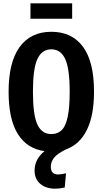

<svg xmlns="http://www.w3.org/2000/svg" viewBox="-20 -900 620 1160"><path d="M416 -880V-787H164V-880ZM287 107Q287 154 331 154Q348 154 379 147L371 233Q340 240 314 240Q258 240 223.5 211Q189 182 189 130Q189 62 249 13Q144 -1 88 -90Q32 -179 32 -346Q32 -525 99 -616.5Q166 -708 290 -708Q414 -708 481 -618Q548 -528 548 -346Q548 -203 505 -115.5Q462 -28 380 2Q326 28 306.5 53Q287 78 287 107ZM290 -90Q329 -90 353 -114Q377 -138 389 -194Q401 -250 401 -346Q401 -485 374 -543.5Q347 -602 290 -602Q233 -602 206 -543.5Q179 -485 179 -346Q179 -205 206 -147.5Q233 -90 290 -90Z"/></svg>

Font: Fira Sans Extra Condensed SemiBold
Style: Regular
Weight: 600
Width: 1
Designer: Carrois Corporate & Edenspiekermann AG
Foundry: Carrois Corporate GbR & Edenspiekermann AG
Version: Version 4.203